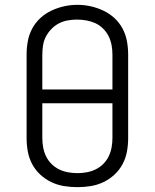

<svg xmlns="http://www.w3.org/2000/svg" viewBox="-20 -766 640 794"><path d="M300 8Q272 8 244.5 3.5Q217 -1 192 -13Q167 -25 146.5 -44Q126 -63 113 -87.5Q100 -112 95 -139.5Q90 -167 90 -195V-540Q90 -568 95 -595.5Q100 -623 113 -647.5Q126 -672 146.5 -691Q167 -710 192.5 -722Q218 -734 245 -740Q272 -746 300 -746Q328 -746 355 -740Q382 -734 407.5 -722Q433 -710 453.5 -691Q474 -672 487 -647.5Q500 -623 505 -595.5Q510 -568 510 -540V-195Q510 -167 505 -139.5Q500 -112 487 -87.5Q474 -63 453.5 -44Q433 -25 408 -13Q383 -1 355.5 3.5Q328 8 300 8ZM155 -396H445V-540Q445 -560 441.5 -579Q438 -598 429.5 -615.5Q421 -633 406.5 -647.5Q392 -662 374.5 -670Q357 -678 337.5 -681.5Q318 -685 298 -685Q279 -685 259.5 -681.5Q240 -678 223 -669Q206 -660 192.5 -646Q179 -632 170 -615Q161 -598 158 -578.5Q155 -559 155 -540ZM300 -50Q319 -50 338.5 -53.5Q358 -57 375.5 -65.5Q393 -74 407 -88Q421 -102 429.5 -119.5Q438 -137 441.5 -156.5Q445 -176 445 -195V-339H155V-195Q155 -176 158.5 -156.5Q162 -137 170.5 -119.5Q179 -102 193 -88Q207 -74 224.5 -65.5Q242 -57 261.5 -53.5Q281 -50 300 -50Z"/></svg>

Font: Iosevka Curly Slab LtEx
Style: Regular
Weight: 300
Width: 7
Monospace: yes
Designer: Belleve Invis
Foundry: Belleve Invis
Version: Version 11.1.0; ttfautohint (v1.8.3)